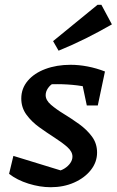

<svg xmlns="http://www.w3.org/2000/svg" viewBox="-20 -775 488 803"><path d="M18 -48 36 -123 251 -57 217 -58Q235 -61 250 -70.5Q265 -80 274 -93Q283 -106 283 -120Q283 -141 261.5 -160Q240 -179 208 -199.5Q176 -220 144 -243Q112 -266 90.5 -295.5Q69 -325 69 -363Q69 -405 96 -437Q123 -469 170 -486.5Q217 -504 275 -504Q310 -504 346.5 -497Q383 -490 419 -476L383 -404Q344 -413 302.5 -418Q261 -423 219 -423Q201 -423 183 -422.5Q165 -422 147 -419L205 -428Q190 -420 180.5 -406Q171 -392 171 -377Q171 -356 193 -337Q215 -318 247 -298.5Q279 -279 311 -256Q343 -233 364.5 -204Q386 -175 386 -137Q386 -97 360 -64Q334 -31 290 -11.5Q246 8 192 8Q147 8 99 -7Q51 -22 18 -48ZM343 -334 313 -476H419L389 -334ZM225 -563 202 -603 388 -755H404L448 -673Q394 -642 339 -614.5Q284 -587 225 -563Z"/></svg>

Font: Piazzolla Thin
Style: Bold Italic
Weight: 700
Italic angle: -11.3°
Version: Version 2.005